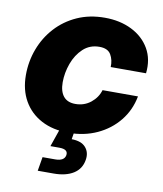

<svg xmlns="http://www.w3.org/2000/svg" viewBox="-82 -594 733 865"><g transform="rotate(10 284.0 -161.5)"><path d="M256.3 11.7Q184.1 11.7 131.6 -16.1Q79.1 -43.9 50.5 -94Q22 -144 22 -211.4Q22 -274.4 43.5 -331.3Q64.9 -388.2 105.2 -432.4Q145.5 -476.6 201.9 -502Q258.3 -527.3 328.1 -527.3Q397.5 -527.3 451.2 -500.7Q504.9 -474.1 533 -425.8Q561 -377.4 553.7 -313H392.1Q393.6 -345.2 379.4 -369.6Q365.2 -394 326.7 -394Q282.7 -394 252.4 -365.7Q222.2 -337.4 206.5 -294.4Q190.9 -251.5 190.9 -208Q190.9 -166.5 209.2 -144Q227.5 -121.6 263.7 -121.6Q304.2 -121.6 334 -145.5Q363.8 -169.4 374 -204.1H536.1Q523.9 -139.6 484.6 -91.1Q445.3 -42.5 386.5 -15.4Q327.6 11.7 256.3 11.7ZM149.4 204.1 160.2 140.1H217.8Q259.3 140.1 264.2 112.8Q268.6 85 227.1 85H186.5L223.1 -20.5H285.2L281.7 0L275.4 37.6Q319.8 38.1 339.8 61Q359.9 84 354 118.7Q347.2 160.6 312.5 182.4Q277.8 204.1 222.2 204.1Z"/></g></svg>

Font: Inter Display ExtraBold
Style: Italic
Weight: 800
Italic angle: -9.39999°
Designer: Rasmus Andersson
Foundry: rsms
Version: Version 4.000;git-a52131595